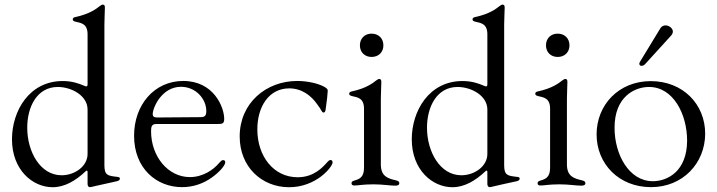

<svg xmlns="http://www.w3.org/2000/svg" viewBox="-20 -794 3090 827"><path d="M250.4 -445C105.1 -445 31.6 -315 31.6 -194.2C31.6 -61.8 120.7 12.4 206.7 12.4C258.5 12.4 305.8 -15.6 348.7 -56.1C355.1 -61.1 356.9 -60.4 357.2 -52.2V-40.1V-3.6C356.9 5.3 359.7 12.1 368.6 12.1C372.9 12.1 392.4 6 484 -13.5C491.8 -15.3 496.4 -19.5 496.4 -24.1C496.4 -31.6 489.7 -31.6 484 -32.3C444.6 -36.9 429.7 -38.4 429.7 -82.4V-687.9C429.7 -718 431.8 -743.3 431.8 -761.4C431.8 -771.7 428.3 -774.1 422.6 -774.1C419 -774.1 415.5 -772 410.2 -768.1C393.8 -755.3 366.1 -734 306.1 -720.9C297.9 -719.5 293.3 -716.3 293.3 -710.6C293.3 -704.9 297.9 -702.4 305 -700.6C329.5 -695 357.2 -692.1 357.2 -646V-430.4C356.9 -422.2 354.4 -420.5 346.6 -422.9L341.6 -425.1C319.2 -434.7 289.8 -445 250.4 -445ZM97.3 -244C97.3 -333.5 139.2 -419.4 229 -419.4C287.6 -419.4 357.2 -382.5 357.2 -322.1V-131C357.2 -77.8 302.2 -39.1 245.4 -39.1C153.4 -39.1 97.3 -140.3 97.3 -244Z M764.2 12.1C812.9 12.1 855.8 -3.6 891 -28.4C919.7 -48.3 950.3 -79.5 950.3 -95.5C950.3 -101.2 946.4 -104.4 941.1 -104.4C934.7 -104.4 931.5 -100.5 924 -92.3C899.9 -62.9 854 -31.2 797.9 -31.2C703.5 -31.2 630.7 -120.4 630.7 -228.7C630.7 -248.2 633.2 -259.9 653.4 -259.9H912.3C937.1 -259.9 945.7 -259.9 945.7 -282C945.7 -332.7 900.2 -445.3 769.5 -445.3C644.2 -445.3 557.5 -342 557.5 -209.2C557.5 -68.5 654.1 12.1 764.2 12.1ZM637.8 -302.9C638.1 -330.3 676.8 -420.1 759.6 -420.1C823.9 -420.1 868.6 -367.5 868.6 -315.7C868.6 -294.4 861.5 -289.8 844.1 -289.4C691.4 -288.4 661.2 -288 659.4 -288C644.5 -288 637.8 -290.8 637.8 -302.9Z M1223 12.4C1342 13.5 1412.6 -75.6 1412.6 -94.5C1412.6 -100.1 1409.4 -104.8 1404.1 -104.8C1400.2 -104.8 1396.3 -103 1390.3 -96.2C1370.7 -74.2 1332.4 -30.5 1262.1 -30.5C1158.4 -30.5 1088.4 -121.1 1088.4 -236.9C1088.4 -333.1 1137.1 -413 1225.5 -413.4C1280.5 -413.4 1320.7 -381.7 1346.2 -344.8C1365.1 -321.4 1365.4 -309.3 1373.6 -309.3C1378.2 -309.3 1381 -312.1 1382.5 -321.7C1388.1 -358.3 1391.3 -391.7 1391.7 -403.1C1391.7 -409.4 1388.1 -413.4 1378.6 -419C1352.3 -434.7 1303.6 -445.3 1260.3 -445.3C1127.1 -445.3 1012.4 -350.9 1012.4 -206.3C1012.4 -74.6 1107.6 11.4 1223 12.4Z M1506.7 5C1523.8 5 1541.5 0 1588.8 0C1628.9 0 1659.4 5.7 1682.2 5.7C1693.2 5.7 1699.9 2.8 1699.9 -5C1699.9 -11.7 1696 -14.6 1684.7 -17.4C1652.3 -25.2 1620.7 -33 1620.4 -85.2V-367.5C1620.4 -397.7 1622.5 -422.9 1622.5 -441.1C1622.5 -451.3 1619 -453.8 1613.3 -453.8C1609.7 -453.8 1606.2 -451.7 1600.9 -447.8C1584.5 -435 1556.8 -413.7 1496.8 -400.6C1488.6 -399.1 1484 -396 1484 -390.3C1484 -384.6 1488.6 -382.1 1495.7 -380.3C1520.2 -374.6 1547.9 -371.8 1547.9 -325.6V-70.7C1547.9 -29.1 1526.3 -22 1505.3 -16C1498.2 -13.8 1494 -11 1494 -4.6C1494 2.5 1499.3 5 1506.7 5ZM1530.2 -598.7C1530.2 -568.9 1551.1 -548.7 1580.6 -548.7C1610.4 -548.7 1631.4 -568.9 1631.4 -598.7C1631.4 -628.6 1610.4 -649.1 1580.6 -649.1C1551.1 -649.1 1530.2 -628.6 1530.2 -598.7Z M1972.3 -445C1827.1 -445 1753.6 -315 1753.6 -194.2C1753.6 -61.8 1842.7 12.4 1928.6 12.4C1980.5 12.4 2027.7 -15.6 2070.7 -56.1C2077.1 -61.1 2078.8 -60.4 2079.2 -52.2V-40.1V-3.6C2078.8 5.3 2081.7 12.1 2090.6 12.1C2094.8 12.1 2114.3 6 2206 -13.5C2213.8 -15.3 2218.4 -19.5 2218.4 -24.1C2218.4 -31.6 2211.6 -31.6 2206 -32.3C2166.5 -36.9 2151.6 -38.4 2151.6 -82.4V-687.9C2151.6 -718 2153.8 -743.3 2153.8 -761.4C2153.8 -771.7 2150.2 -774.1 2144.5 -774.1C2141 -774.1 2137.4 -772 2132.1 -768.1C2115.8 -755.3 2088.1 -734 2028.1 -720.9C2019.9 -719.5 2015.3 -716.3 2015.3 -710.6C2015.3 -704.9 2019.9 -702.4 2027 -700.6C2051.5 -695 2079.2 -692.1 2079.2 -646V-430.4C2078.8 -422.2 2076.3 -420.5 2068.5 -422.9L2063.6 -425.1C2041.2 -434.7 2011.7 -445 1972.3 -445ZM1819.2 -244C1819.2 -333.5 1861.2 -419.4 1951 -419.4C2009.6 -419.4 2079.2 -382.5 2079.2 -322.1V-131C2079.2 -77.8 2024.1 -39.1 1967.3 -39.1C1875.4 -39.1 1819.2 -140.3 1819.2 -244Z M2308.2 5C2325.3 5 2343 0 2390.3 0C2430.4 0 2460.9 5.7 2483.7 5.7C2494.7 5.7 2501.4 2.8 2501.4 -5C2501.4 -11.7 2497.5 -14.6 2486.2 -17.4C2453.8 -25.2 2422.2 -33 2421.9 -85.2V-367.5C2421.9 -397.7 2424 -422.9 2424 -441.1C2424 -451.3 2420.5 -453.8 2414.8 -453.8C2411.2 -453.8 2407.7 -451.7 2402.3 -447.8C2386 -435 2358.3 -413.7 2298.3 -400.6C2290.1 -399.1 2285.5 -396 2285.5 -390.3C2285.5 -384.6 2290.1 -382.1 2297.2 -380.3C2321.7 -374.6 2349.4 -371.8 2349.4 -325.6V-70.7C2349.4 -29.1 2327.8 -22 2306.8 -16C2299.7 -13.8 2295.5 -11 2295.5 -4.6C2295.5 2.5 2300.8 5 2308.2 5ZM2331.7 -598.7C2331.7 -568.9 2352.6 -548.7 2382.1 -548.7C2411.9 -548.7 2432.9 -568.9 2432.9 -598.7C2432.9 -628.6 2411.9 -649.1 2382.1 -649.1C2352.6 -649.1 2331.7 -628.6 2331.7 -598.7Z M2784.1 12.1C2921.5 12.1 3017 -91.3 3017.4 -218C3017.4 -345.2 2921.5 -444.6 2783 -444.6C2645.2 -444.6 2549.7 -342.3 2549.7 -215.2C2549.7 -88.4 2645.6 12.1 2784.1 12.1ZM2627.1 -243.6C2626.8 -376.4 2712.4 -419.4 2775.6 -419.4C2880.3 -419.4 2939.3 -301.8 2939.6 -188.9C2939.3 -55.4 2854.4 -13.5 2791.9 -13.5C2688.2 -13.5 2626.8 -130.3 2627.1 -243.6ZM2733.7 -519.2C2733.7 -514.6 2737.2 -510.3 2743.3 -510.3C2748.2 -510.3 2754.3 -512.8 2759.6 -518.8L2871.1 -641.3C2876.1 -647 2878.2 -653.1 2878.2 -658C2878.2 -672.2 2861.9 -684.7 2846.6 -684.7C2838.1 -684.7 2829.5 -680.8 2824.2 -671.9L2736.5 -527.7C2734.4 -524.1 2733.7 -521.3 2733.7 -519.2Z"/></svg>

Font: Margiela Serif
Style: Regular
Weight: 400
Designer: Andreas Faust, Stefan Endress
Version: Version 1.002;FEAKit 1.0